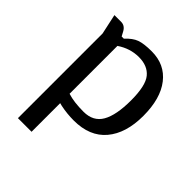

<svg xmlns="http://www.w3.org/2000/svg" viewBox="-202 -658 996 996"><g transform="rotate(45 296.5 -160.0)"><path d="M191 -422V-71Q237 -56 308 -56Q379 -56 410 -110Q441 -164 441 -272Q441 -380 408 -420Q375 -460 311 -460Q247 -460 191 -422ZM337 -528Q433 -528 488 -457.5Q543 -387 543 -260Q543 -133 482 -60.5Q421 12 304 12Q255 12 207 2L191 -2V208H91V-413L67 -524H116Q143 -524 158 -498L172 -472H188Q219 -506 249.5 -517Q280 -528 337 -528Z"/></g></svg>

Font: Voces
Style: Regular
Weight: 400
Designer: Ana Paula Megda, Pablo Ugerman
Foundry: Ana Paula Megda, Pablo Ugerman
Version: Version 1.003